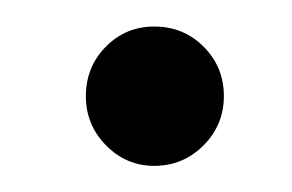

<svg xmlns="http://www.w3.org/2000/svg" viewBox="-20 -476 219 144"><path d="M95.7 -351.6Q74.7 -351.6 59.6 -366.9Q44.4 -382.3 44.4 -403.8Q44.4 -425.8 59.3 -440.9Q74.2 -456.1 95.7 -456.1Q117.7 -456.1 132.8 -440.9Q147.9 -425.8 147.9 -403.8Q147.9 -382.3 132.6 -366.9Q117.2 -351.6 95.7 -351.6Z"/></svg>

Font: Imbue
Style: Regular
Weight: 400
Designer: Tyler Finck
Foundry: Etcetera Type Company
Version: Version 0.910